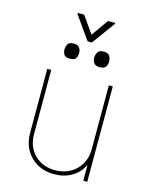

<svg xmlns="http://www.w3.org/2000/svg" viewBox="-131 -971 829 1061"><g transform="rotate(15 284.0 -440.5)"><path d="M448.9 -179V-545.5H471.6V0H448.9V-86.6H446Q426.8 -44 383 -18.5Q339.1 7.1 282.7 7.1Q228 7.1 186.1 -16.7Q144.2 -40.5 120.4 -82.4Q96.6 -124.3 96.6 -179V-545.5H119.3V-179Q119.3 -106.5 164.8 -61.1Q210.2 -15.6 282.7 -15.6Q331 -15.6 368.4 -36.6Q405.9 -57.5 427.4 -94.5Q448.9 -131.4 448.9 -179ZM215.9 -887.8 284.1 -791.2 352.3 -887.8H393.5V-882.1L296.9 -750H272.7L179 -882.1V-887.8ZM331 -671.9Q331.3 -690.7 340.2 -704.7Q349.1 -718.7 373.6 -718.7Q398.8 -718.7 407.8 -704.7Q416.9 -690.7 416.2 -671.9Q416.9 -655.2 407.8 -642.4Q398.8 -629.6 373.6 -629.3Q349.1 -629.6 340.2 -642.4Q331.3 -655.2 331 -671.9ZM160.5 -674.7Q160.9 -691.4 168.9 -705.1Q176.8 -718.7 201.7 -718.7Q226.2 -718.7 235.1 -705.8Q244 -692.8 244.3 -674.7Q244 -656.2 235.4 -644Q226.9 -631.7 201.7 -632.1Q178.3 -631.7 169.6 -643.8Q160.9 -655.9 160.5 -674.7Z"/></g></svg>

Font: Inter Thin BETA
Style: Regular
Weight: 100
Designer: Rasmus Andersson
Foundry: rsms
Version: Version 3.011;git-f93a4a705